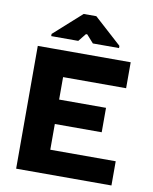

<svg xmlns="http://www.w3.org/2000/svg" viewBox="-84 -804 690 867"><g transform="rotate(10 261.5 -370.5)"><path d="M187 -229H402V-341H187V-444H476V-563H50V0H487V-111H187ZM102 -617H226L255 -653H261L293 -617H413V-627L287 -741H229L102 -627Z"/></g></svg>

Font: OSH Darker Grotesque Black
Style: Regular
Weight: 900
Designer: Gabriel Lam
Foundry: TypeRant
Version: Version 1.000;Glyphs 3.1.1 (3148)